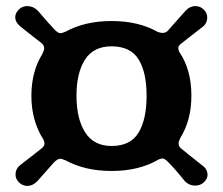

<svg xmlns="http://www.w3.org/2000/svg" viewBox="-20 -650 731 630"><path d="M43 -51Q31 -62 31 -77Q31 -96 46 -108L114 -161Q126 -170 126 -179Q126 -185 122 -193Q83 -254 83 -336Q83 -415 119 -473Q125 -485 125 -492Q125 -503 112 -512Q97 -523 47 -563Q30 -577 30 -594Q30 -607 42 -619Q53 -630 70 -630Q89 -630 104 -615Q146 -566 160 -552Q171 -541 178 -541Q183 -541 195 -546Q259 -581 346 -581Q435 -581 498 -545Q507 -542 514 -542Q526 -542 534 -553L589 -615Q603 -630 621 -630Q637 -630 648 -619Q660 -608 660 -593Q660 -574 645 -562L577 -509Q565 -501 565 -492Q565 -488 568 -480Q608 -422 608 -336Q608 -256 572 -198Q566 -186 566 -179Q566 -168 579 -159Q582 -156 586.5 -153Q591 -150 596 -145L644 -107Q661 -95 661 -76Q661 -63 649 -52Q638 -41 620 -41Q601 -41 587 -55Q555 -95 531 -119Q520 -130 513 -130Q509 -130 501 -127Q437 -89 346 -89Q259 -89 195 -124Q183 -129 177 -129Q169 -129 157 -117L102 -55Q87 -40 70 -40Q54 -40 43 -51ZM346 -171Q408 -171 434.5 -214.5Q461 -258 461 -336Q461 -413 434.5 -455.5Q408 -498 346 -498Q287 -498 259 -454.5Q231 -411 231 -336Q231 -260 259.5 -215.5Q288 -171 346 -171Z"/></svg>

Font: Raigarh
Style: Bold
Weight: 700
Designer: jaikishan Patel
Foundry: MagicType
Version: Version 1.000